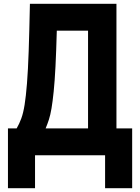

<svg xmlns="http://www.w3.org/2000/svg" viewBox="-20 -820 740 1014"><path d="M22 174V-142H68Q82 -166 92.5 -194.5Q103 -223 110 -267Q117 -311 122.5 -379.5Q128 -448 131.5 -550.5Q135 -653 138 -800H595V-142H678V174H535V0H165V174ZM221 -142H445V-658H280Q277 -547 273 -468.5Q269 -390 263.5 -336.5Q258 -283 252 -247.5Q246 -212 238 -187.5Q230 -163 221 -142Z"/></svg>

Font: Martian Mono SemiBold
Style: Regular
Weight: 600
Monospace: yes
Designer: Roman Shamin
Foundry: Evil Martians
Version: Version 1.000; ttfautohint (v1.8.4.7-5d5b)